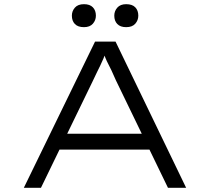

<svg xmlns="http://www.w3.org/2000/svg" viewBox="-20 -899 1005 919"><path d="M94 0 435 -700H533L871 0H784L535 -514Q522 -544 513.5 -562Q505 -580 498 -593Q491 -606 484.5 -622Q478 -638 470 -663L493 -664Q482 -635 474.5 -617.5Q467 -600 460 -585.5Q453 -571 444.5 -554Q436 -537 423 -509L176 0ZM235 -183 267 -259H695L709 -183ZM584 -769Q556 -769 541.5 -784Q527 -799 527 -824Q527 -846 541.5 -862.5Q556 -879 584 -879Q613 -879 627.5 -864Q642 -849 642 -824Q642 -802 627.5 -785.5Q613 -769 584 -769ZM382 -769Q353 -769 338.5 -784Q324 -799 324 -824Q324 -846 338.5 -862.5Q353 -879 382 -879Q410 -879 424.5 -864Q439 -849 439 -824Q439 -802 424.5 -785.5Q410 -769 382 -769Z"/></svg>

Font: Lexend Zetta Light
Style: Regular
Weight: 300
Designer: Bonnie Shaver-Troup, Thomas Jockin
Foundry: Lexend
Version: Version 1.007